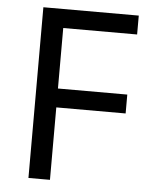

<svg xmlns="http://www.w3.org/2000/svg" viewBox="-52 -757 623 800"><g transform="rotate(5 259.5 -357.0)"><path d="M187 0H97V-714H496V-635H187V-382H477V-303H187Z"/></g></svg>

Font: malayalam15
Style: Book
Weight: 400
Designer: Jelle Bosma - Monotype Design Team
Foundry: Monotype Imaging Inc.
Version: Version 2.003